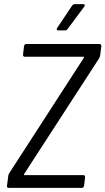

<svg xmlns="http://www.w3.org/2000/svg" viewBox="-20 -914 513 934"><path d="M264 -766H297C302 -766 306 -769 309 -773L390 -882C394 -889 393 -894 385 -894H344C339 -894 334 -891 331 -887L258 -778C254 -771 256 -766 264 -766ZM22 0H378C384 0 388 -4 389 -10L394 -52C395 -58 392 -62 386 -62H99C96 -62 96 -65 97 -67L462 -630C465 -635 466 -639 467 -643L473 -690C473 -696 470 -700 464 -700H108C102 -700 98 -696 97 -690L92 -648C91 -642 95 -638 101 -638H387C390 -638 389 -636 388 -633L24 -70C22 -65 20 -61 20 -57L14 -10C13 -4 16 0 22 0Z"/></svg>

Font: Barlow Semi Condensed
Style: Italic
Weight: 400
Width: 4
Italic angle: -7°
Designer: Jeremy Tribby
Foundry: Tribby Type
Version: Version 1.422;hotconv 1.0.109;makeotfexe 2.5.65596